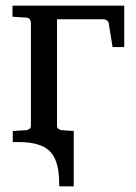

<svg xmlns="http://www.w3.org/2000/svg" viewBox="-20 -501 478 677"><path d="M89 -424V-57C89 -48 81 -43 72 -42L25 -39V0H47C74 0 97 3 115 9C174 27 189 77 189 156H240V-39L198 -42C189 -43 181 -48 181 -57V-433H346C353 -433 362 -427 363 -421L377 -335H418V-481H24V-442L71 -439C81 -439 88 -433 88 -424Z"/></svg>

Font: Veleka
Style: Regular
Weight: 400
Designer: Stefan Peev, Context Ltd, 2016; SIL International, 1997-2014.
Foundry: Stefan Peev, Context Ltd, 2016
Version: Version 1.000